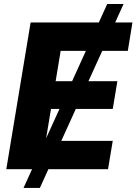

<svg xmlns="http://www.w3.org/2000/svg" viewBox="-20 -839 677 952"><path d="M96.7 92.8 511.7 -819.3H592.8L177.7 92.8ZM11.2 0 131.8 -727.5H636.7L613.8 -586.9H280.8L255.9 -436.5H562L539.1 -298.8H232.9L206.5 -140.6H539.1L515.6 0Z"/></svg>

Font: Inter ExtraBold
Style: Italic
Weight: 800
Italic angle: -9.3988°
Designer: Rasmus Andersson
Foundry: rsms
Version: Version 4.001;git-66647c0bb